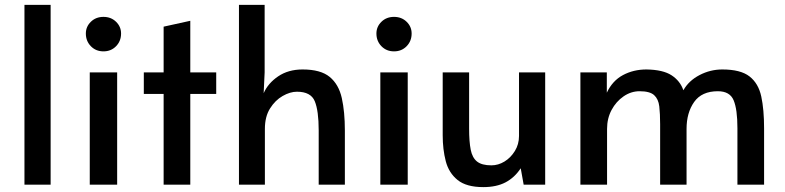

<svg xmlns="http://www.w3.org/2000/svg" viewBox="-20 -755 3211 785"><path d="M80 0V-735H187V0Z M347 0V-459H459V0ZM403 -545Q372 -545 351.5 -566Q331 -587 331 -618Q331 -646 351.5 -666Q372 -686 403 -686Q434 -686 454.5 -666Q475 -646 475 -618Q475 -587 454.5 -566Q434 -545 403 -545Z M649 0V-371H568V-459H649V-646L758 -670V-459H864V-371H758V0Z M957 0V-735H1062V-459L1058 -374Q1076 -415 1117.5 -443Q1159 -471 1217 -471Q1291 -471 1328 -440.5Q1365 -410 1377.5 -354Q1390 -298 1390 -221V0H1283V-222Q1283 -302 1267 -341Q1251 -380 1194 -380Q1166 -380 1135.5 -362.5Q1105 -345 1084 -311.5Q1063 -278 1063 -228V0Z M1535 0V-459H1647V0ZM1591 -545Q1560 -545 1539.5 -566Q1519 -587 1519 -618Q1519 -646 1539.5 -666Q1560 -686 1591 -686Q1622 -686 1642.5 -666Q1663 -646 1663 -618Q1663 -587 1642.5 -566Q1622 -545 1591 -545Z M1956 10Q1887 10 1851 -19Q1815 -48 1802.5 -96Q1790 -144 1790 -202V-459H1898V-229Q1898 -176 1904.5 -143Q1911 -110 1930.5 -94.5Q1950 -79 1989 -79Q2017 -79 2042.5 -94.5Q2068 -110 2085 -137.5Q2102 -165 2102 -199V-459H2209V0H2121L2109 -67Q2084 -29 2047 -9.5Q2010 10 1956 10Z M2353 0V-459H2461V-376Q2484 -425 2527 -448Q2570 -471 2623 -471Q2691 -470 2726 -447Q2761 -424 2774 -386Q2796 -425 2840 -448Q2884 -471 2933 -471Q3008 -471 3044.5 -442.5Q3081 -414 3092.5 -360.5Q3104 -307 3104 -230V0H2995V-231Q2995 -308 2979.5 -345Q2964 -382 2915 -382Q2849 -382 2818 -338Q2787 -294 2787 -228V0H2679V-247Q2679 -290 2675.5 -320Q2672 -350 2654.5 -366Q2637 -382 2595 -382Q2560 -382 2529.5 -361Q2499 -340 2480.5 -305.5Q2462 -271 2462 -228V0Z"/></svg>

Font: Alata
Style: Regular
Weight: 400
Designer: Spyros Zevelakis, Eben Sorkin
Foundry: Spyros Zevelakis
Version: Version 1.005; ttfautohint (v1.8.4.7-5d5b)